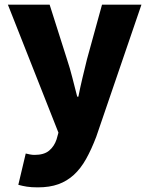

<svg xmlns="http://www.w3.org/2000/svg" viewBox="-20 -589 644 828"><path d="M194 -569 269 -333Q282 -294 292 -254Q302 -214 313 -172H318Q326 -213 335.5 -252.5Q345 -292 355 -333L420 -569H590L395 1Q374 56 351 97Q328 138 298.5 165Q269 192 231.5 205.5Q194 219 143 219Q115 219 96 216Q77 213 59 208L91 73Q99 75 109 77Q119 79 129 79Q170 79 192 60.5Q214 42 224 12L232 -17L14 -569Z"/></svg>

Font: Kinto Sans Black
Style: Regular
Weight: 900
Designer: Authors: Ryoko NISHIZUKA  (kana & ideographs); Paul D. Hunt (Latin, Greek & Cyrillic); Wenlong ZHANG  (bopomofo); Sandol
Foundry: Adobe Systems Incorporated, ookami Inc.
Version: Version 0.001